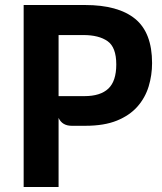

<svg xmlns="http://www.w3.org/2000/svg" viewBox="-20 -747 648 767"><path d="M74.5 0V-727H319.5Q452 -727 519.8 -671.8Q587.5 -616.5 587.5 -495Q587.5 -446.5 573.8 -401.5Q560 -356.5 529 -321.2Q498 -286 447 -265.2Q396 -244.5 321 -244.5H266.5Q228.5 -244.5 214 -276V0ZM313 -607H214V-363H317.5Q381 -363 412.8 -393Q444.5 -423 444.5 -489.5Q444.5 -558 409.8 -582.5Q375 -607 313 -607Z"/></svg>

Font: Spline Sans SemiBold
Style: Regular
Weight: 600
Designer: Eben Sorkin, Mirko Velimirovic
Foundry: Sorkin Type
Version: Version 1.000; ttfautohint (v1.8.3)